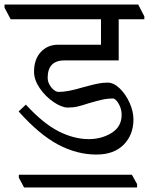

<svg xmlns="http://www.w3.org/2000/svg" viewBox="-51 -665 656 846"><path d="M585 -593V-580H472V-399H234Q159 -399 159 -322Q159 -300 175 -280Q191 -260 208 -260Q248 -260 317 -281Q354 -291 377 -296Q400 -301 423 -301Q450 -301 476.5 -275.5Q503 -250 520 -212Q537 -174 537 -139Q537 -71 494 -27.5Q451 16 374 16Q288 16 205 -28Q122 -72 31 -174L63 -204Q139 -121 207 -86.5Q275 -52 340 -52Q397 -52 441 -79.5Q485 -107 485 -159Q485 -183 474 -204Q463 -225 450 -231Q421 -231 397.5 -225.5Q374 -220 340 -210Q313 -201 292.5 -196Q272 -191 248 -191Q221 -191 185 -215.5Q149 -240 124 -276.5Q99 -313 99 -349Q99 -404 129 -436Q159 -468 205 -468H394V-580H-4L-31 -631V-645H558ZM553 146V161H55L32 118V105H530Z"/></svg>

Font: Grenzecho Serif
Style: Serif-Regular
Weight: 400
Designer: Dan Reynolds
Foundry: Dan Reynolds
Version: Version 1.001; ttfautohint (v1.1) -l 5 -r 5 -G 72 -x 0 -D la